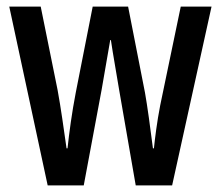

<svg xmlns="http://www.w3.org/2000/svg" viewBox="-20 -653 667 580"><path d="M340 -381 390 -93H500L619 -633H526L464 -335C454 -284 448 -234 445 -205H442C434 -268 425 -334 418 -373L367 -633H260L209 -374C197 -312 189 -252 184 -205H181C173 -261 164 -327 154 -381L103 -633H8L124 -93H233L287 -382C293 -416 305 -487 313 -532H315C321 -490 334 -419 340 -381Z"/></svg>

Font: Noto Sans Kannada UI ExtraCondensed Medium
Style: Regular
Weight: 500
Width: 2
Designer: Jelle Bosma - Monotype Design Team
Foundry: Monotype Imaging Inc.
Version: Version 2.005